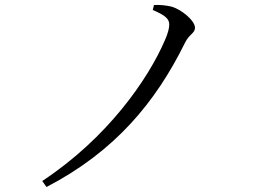

<svg xmlns="http://www.w3.org/2000/svg" viewBox="-20 -728 1040 768"><path d="M657 -630C657 -616 652 -595 640 -568C573 -412 411 -177 149 -4L166 20C441 -123 603 -320 720 -557C737 -592 760 -595 760 -617C760 -645 706 -691 664 -702C642 -707 619 -709 596 -708L591 -688C638 -668 657 -654 657 -630Z"/></svg>

Font: Source Han Serif
Style: Regular
Weight: 400
Designer: Ryoko NISHIZUKA 西塚涼子 (kana & ideographs); Frank Grießhammer (Latin, Greek & Cyrillic); Wenlong ZHANG 张文龙 (bopomofo); San
Foundry: Adobe Systems Incorporated
Version: Version 1.001;PS 1.001;hotconv 16.6.54;makeotf.lib2.5.65590